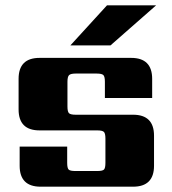

<svg xmlns="http://www.w3.org/2000/svg" viewBox="-20 -703 648 723"><path d="M245 -532 383 -683H568L396 -532ZM377 -90V-181Q377 -200 371.5 -206Q366 -212 346 -212H129Q50 -212 50 -291V-406Q50 -485 129 -485H474Q553 -485 553 -406V-334H375V-395Q375 -414 369.5 -420Q364 -426 344 -426H265Q246 -426 240 -420Q234 -414 234 -395V-302Q234 -282 240 -276.5Q246 -271 265 -271H481Q560 -271 560 -192V-79Q560 0 481 0H133Q54 0 54 -79V-151H233V-90Q233 -70 238.5 -64.5Q244 -59 264 -59H346Q366 -59 371.5 -64.5Q377 -70 377 -90Z"/></svg>

Font: Sarpanch ExtraBold
Style: Regular
Weight: 800
Designer: Manushi Parikh (Devanagari and Latin), Jyotish Sonowal (Devanagari)
Foundry: Indian Type Foundry
Version: Version 2.004;PS 1.0;hotconv 1.0.78;makeotf.lib2.5.61930; tt